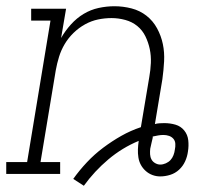

<svg xmlns="http://www.w3.org/2000/svg" viewBox="-35 -558 655 616"><path d="M234 38 200 16Q220 -12 244 -37.5Q268 -63 296 -84Q324 -105 354 -122Q384 -139 417 -150L444 -311Q448 -333 449 -356Q450 -379 445.5 -400.5Q441 -422 431.5 -441.5Q422 -461 405.5 -474.5Q389 -488 367 -494Q345 -500 323 -500Q301 -500 279.5 -495.5Q258 -491 238 -480Q218 -469 201 -452.5Q184 -436 172.5 -416.5Q161 -397 154.5 -376Q148 -355 144 -333L95 -38H158V0H-15V-38H52L127 -492H65V-530H177L161 -436Q174 -459 192.5 -479.5Q211 -500 233.5 -513.5Q256 -527 281.5 -532.5Q307 -538 332 -538Q360 -538 387 -531Q414 -524 435 -507.5Q456 -491 469 -467Q482 -443 487.5 -416.5Q493 -390 491.5 -361.5Q490 -333 486 -304L462 -160Q469 -162 477 -162.5Q485 -163 492 -163Q511 -163 528 -158Q545 -153 556 -139.5Q567 -126 569 -108Q571 -90 568 -72Q566 -56 559 -40.5Q552 -25 539.5 -13.5Q527 -2 511 3Q495 8 479 8Q466 8 454 3.5Q442 -1 432.5 -9.5Q423 -18 417 -29Q411 -40 409 -53Q407 -66 407.5 -79Q408 -92 410 -106Q357 -84 312.5 -46.5Q268 -9 234 38ZM479 -30Q488 -30 497 -34Q506 -38 512 -44.5Q518 -51 521.5 -60Q525 -69 526 -78Q528 -87 527.5 -96.5Q527 -106 521.5 -112.5Q516 -119 507.5 -122Q499 -125 489 -125Q481 -125 472.5 -123.5Q464 -122 455 -120V-116Q453 -108 451 -99Q449 -90 447 -81Q446 -72 446.5 -63Q447 -54 451 -46.5Q455 -39 463 -34.5Q471 -30 479 -30Z"/></svg>

Font: Iosevka Curly Slab XLtExObl
Style: Regular
Weight: 200
Width: 7
Italic angle: -9°
Monospace: yes
Designer: Belleve Invis
Foundry: Belleve Invis
Version: Version 11.0.0; ttfautohint (v1.8.3)